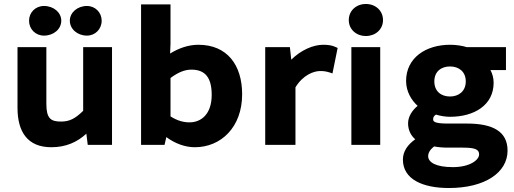

<svg xmlns="http://www.w3.org/2000/svg" viewBox="-20 -728 2585 965"><path d="M238 12C312 12 368 -14 414 -56L421 0H543V-491H398V-171C357 -131 329 -117 286 -117C235 -117 213 -133 213 -206V-491H68V-186C68 -66 118 12 238 12ZM288 -624C288 -665 250 -698 201 -698C158 -698 126 -665 126 -624C126 -582 158 -549 201 -549C250 -549 288 -582 288 -624ZM491 -624C491 -665 459 -698 417 -698C369 -698 331 -665 331 -624C331 -582 369 -549 417 -549C459 -549 491 -582 491 -624Z M807 0 816 -39C859 -7 910 12 959 12C1091 12 1197 -89 1197 -254C1197 -401 1122 -503 977 -503C927 -503 879 -486 835 -459L837 -509V-706H689V0ZM837 -336C876 -365 909 -378 942 -378C1012 -378 1044 -337 1044 -251C1044 -155 992 -113 932 -113C905 -113 873 -120 837 -143Z M1465 0V-289C1503 -352 1558 -371 1589 -371C1609 -371 1619 -369 1636 -364L1651 -359L1677 -487L1666 -492C1649 -500 1630 -503 1604 -503C1554 -503 1492 -476 1444 -428L1437 -491H1313V0Z M1905 -627C1905 -675 1867 -708 1819 -708C1771 -708 1733 -675 1733 -627C1733 -580 1771 -547 1819 -547C1867 -547 1905 -580 1905 -627ZM1891 0V-491H1746V0Z M2162 8C2183 12 2205 14 2232 14H2307C2370 14 2388 24 2388 48C2388 76 2342 112 2256 112C2169 112 2132 87 2132 57C2132 41 2140 25 2162 8ZM2236 217C2418 217 2531 139 2531 29C2531 -68 2456 -107 2327 -107H2230C2165 -107 2157 -117 2157 -128C2157 -140 2161 -145 2171 -152C2194 -145 2220 -141 2242 -141C2364 -141 2461 -200 2461 -312C2461 -336 2455 -357 2445 -376H2523V-491H2326C2304 -498 2273 -503 2242 -503C2121 -503 2021 -438 2021 -321C2021 -268 2048 -224 2079 -196C2055 -176 2031 -145 2031 -108C2031 -73 2046 -46 2067 -28C2029 -1 2005 33 2005 74C2005 174 2106 217 2236 217ZM2163 -319C2163 -369 2198 -394 2242 -394C2286 -394 2321 -368 2321 -319C2321 -268 2284 -243 2242 -243C2198 -243 2163 -268 2163 -319Z"/></svg>

Font: Falling Sky
Style: Bd+
Weight: 400
Designer: Paul D. Hunt
Foundry: Adobe Systems Incorporated
Version: Version 1.02